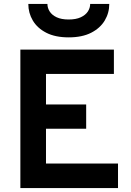

<svg xmlns="http://www.w3.org/2000/svg" viewBox="-20 -951 664 971"><path d="M83 0V-700H556V-577.2H212.6V-422.8H415.8V-300H212.6V-123.8H576.8V0ZM327.4 -762Q259.6 -762 214.2 -785.3Q168.8 -808.6 146 -847.1Q123.2 -885.6 123.2 -931H219.8Q219.8 -911 231.2 -893Q242.6 -875 266.4 -863.7Q290.3 -852.4 327.4 -852.4Q364.5 -852.4 388.6 -863.7Q412.7 -875 424.4 -893Q436 -911 436 -931H532.6Q532.6 -885.6 509.6 -847.1Q486.5 -808.6 440.9 -785.3Q395.2 -762 327.4 -762Z"/></svg>

Font: Overpass
Style: Regular
Weight: 400
Designer: Delve Withrington, Dave Bailey, Thomas Jockin
Foundry: Delve Fonts LLC
Version: Version 4.000